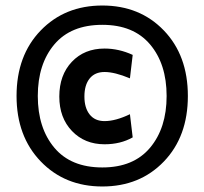

<svg xmlns="http://www.w3.org/2000/svg" viewBox="-20 -713 741 696"><path d="M40 -365Q40 -512 127.5 -602.5Q215 -693 351 -693Q487 -693 574 -602.5Q661 -512 661 -365Q661 -218 574 -127.5Q487 -37 351 -37Q215 -37 127.5 -128Q40 -219 40 -365ZM351 -623Q237 -623 177 -552Q117 -481 117 -365Q117 -249 177 -177.5Q237 -106 351 -106Q464 -106 524 -177.5Q584 -249 584 -365Q584 -481 524 -552Q464 -623 351 -623ZM359 -190Q287 -190 241 -238Q195 -286 195 -363Q195 -441 240.5 -489Q286 -537 359 -537Q411 -537 461 -514L451 -429Q396 -452 359 -452Q324 -452 305 -428.5Q286 -405 286 -363Q286 -322 305 -298Q324 -274 359 -274Q399 -274 451 -299L461 -215Q417 -190 359 -190Z"/></svg>

Font: Cabin
Style: Bold
Weight: 700
Designer: Pablo Impallari
Foundry: Pablo Impallari. www.impallari.com Igino Marini. www.ikern.com
Version: Version 1.005